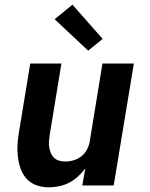

<svg xmlns="http://www.w3.org/2000/svg" viewBox="-20 -791 640 819"><path d="M188 8Q160 8 135 -1Q110 -10 93 -29Q76 -48 67.5 -73Q59 -98 56 -124.5Q53 -151 55 -178.5Q57 -206 62 -234L109 -520H242L192 -216Q190 -203 189 -189.5Q188 -176 190 -163Q192 -150 197 -138Q202 -126 211 -117.5Q220 -109 233 -105.5Q246 -102 259 -102Q277 -102 295 -107.5Q313 -113 328 -125Q343 -137 351.5 -154Q360 -171 363 -189L417 -520H551L465 0H331L344 -73Q330 -54 312.5 -38Q295 -22 274.5 -11.5Q254 -1 231.5 3.5Q209 8 188 8ZM356 -575 213 -709 289 -771 418 -625Z"/></svg>

Font: Iosevka SS04 XBd Ex Obl
Style: Regular
Weight: 800
Width: 7
Italic angle: -9°
Monospace: yes
Designer: Belleve Invis
Foundry: Belleve Invis
Version: Version 19.0.0; ttfautohint (v1.8.4)